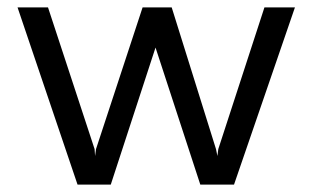

<svg xmlns="http://www.w3.org/2000/svg" viewBox="-20 -500 846 520"><path d="M236.2 -96.2 237.5 -77.5 240 -96.2 366.2 -480H445L565 -96.2L568.8 -77.5L571.2 -96.2L696.2 -480H778.8L613.8 0H522.5L401.2 -371.2L280 0H190L27.5 -480H110Z"/></svg>

Font: Cambay
Style: Regular
Weight: 400
Designer: Pooja Saxena
Foundry: Pooja Saxena
Version: Version 1.181;PS 001.181;hotconv 1.0.70;makeotf.lib2.5.58329